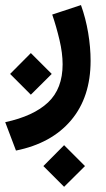

<svg xmlns="http://www.w3.org/2000/svg" viewBox="-39 -323 416 750"><path d="M211.4 244.1 293 325.7 211.4 406.7 130.4 325.7ZM81.5 -115.7 163.1 -34.2 81.5 46.9 0.5 -34.2ZM23.4 265.1 -18.6 154.3Q92.3 130.4 148.9 76.9Q205.6 23.4 205.6 -71.8Q205.6 -115.2 193.4 -167Q181.2 -218.8 165 -266.1L277.3 -303.2Q295.9 -251.5 305.4 -194.8Q314.9 -138.2 314.9 -85.4Q314.9 56.6 238.5 147Q162.1 237.3 23.4 265.1Z"/></svg>

Font: Vazirmatn UI NL SemiBold
Style: Regular
Weight: 600
Designer: Saber Rastikerdar
Foundry: Saber Rastikerdar
Version: Version 33.003